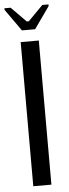

<svg xmlns="http://www.w3.org/2000/svg" viewBox="-61 -899 332 929"><g transform="rotate(-5 105.0 -435.0)"><path d="M62 -700H150V0H62ZM73 -756 -2 -862V-870H28L100 -797H110L182 -870H212V-862L137 -756Z"/></g></svg>

Font: Phudu
Style: Regular
Weight: 400
Version: Version 1.005;gftools[0.9.23]